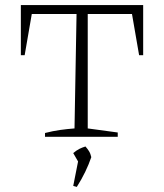

<svg xmlns="http://www.w3.org/2000/svg" viewBox="-20 -538 644 755"><path d="M543 -518V-321H527L499 -483H325V-33L443 -17V0H157V-15Q188 -23 217 -27Q246 -31 273 -33L281 -483H105L77 -321H62V-518ZM268 193 287 97 268 64Q281 53 292 47.5Q303 42 316 38Q324 47 330 56.5Q336 66 339 80Q329 109 315 138Q301 167 282 197Z"/></svg>

Font: Piazzolla SC ExtraLight
Style: Regular
Weight: 200
Designer: Juan Pablo del Peral
Foundry: Huerta Tipografica
Version: Version 1.330